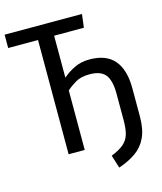

<svg xmlns="http://www.w3.org/2000/svg" viewBox="-125 -777 846 1001"><g transform="rotate(-15 298.0 -276.0)"><path d="M243.5 -616.5V-390Q271 -414.5 307.2 -432Q343.5 -449.5 388.5 -449.5Q479 -449.5 522.8 -397.8Q566.5 -346 566.5 -246.5V-95.5Q566.5 -26 546 18.2Q525.5 62.5 486.8 89.8Q448 117 393.5 135.5L371.5 65.5Q415.5 48 438.8 28Q462 8 470.8 -21.2Q479.5 -50.5 479.5 -95.5V-240.5Q479.5 -312 454.5 -343.2Q429.5 -374.5 369 -374.5Q322.5 -374.5 292.8 -356.8Q263 -339 243.5 -321V0H156.5V-616.5H-4.5V-688.5H413L404 -616.5Z"/></g></svg>

Font: Fast_Mono
Style: Regular
Weight: 400
Monospace: yes
Designer: Carrois Corporate, Edenspiekermann AG, Nikita Prokopov
Foundry: Carrois Corporate, Edenspiekermann AG, Nikita Prokopov
Version: Version 5.002